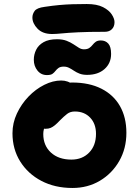

<svg xmlns="http://www.w3.org/2000/svg" viewBox="-20 -922 690 954"><path d="M340 12Q253 12 186 -23Q119 -58 80.5 -119.5Q42 -181 42 -260Q42 -311 64 -358Q86 -405 121.5 -442Q157 -479 200 -500.5Q243 -522 284 -522Q301 -522 316.5 -516.5Q332 -511 341 -499.5Q350 -488 350 -468Q350 -432 335.5 -405Q321 -378 276 -363Q254 -353 235.5 -337Q217 -321 206 -300Q195 -279 195 -256Q195 -199 233 -164Q271 -129 335 -129Q389 -129 423 -164Q457 -199 457 -257Q457 -307 428 -337.5Q399 -368 352 -368Q329 -368 313.5 -356Q298 -344 278 -324Q264 -309 253 -300Q242 -291 231.5 -286.5Q221 -282 205 -282Q187 -282 173.5 -296Q160 -310 160 -349Q160 -377 175.5 -406Q191 -435 216.5 -459Q242 -483 274 -497.5Q306 -512 338 -512Q423 -512 483.5 -481.5Q544 -451 576 -395Q608 -339 608 -262Q608 -184 572.5 -122Q537 -60 476.5 -24Q416 12 340 12ZM413 -550Q391 -550 375.5 -556Q360 -562 347.5 -570.5Q335 -579 323 -585Q311 -591 297 -591Q280 -591 271 -584.5Q262 -578 255.5 -569.5Q249 -561 240.5 -555Q232 -549 213 -549Q184 -549 166 -571.5Q148 -594 148 -625Q148 -651 159.5 -674.5Q171 -698 196.5 -712.5Q222 -727 263 -727Q291 -727 310.5 -719.5Q330 -712 345 -702Q360 -692 372 -684.5Q384 -677 397 -677Q414 -677 423.5 -683.5Q433 -690 440 -699Q447 -708 456 -714.5Q465 -721 481 -721Q504 -721 518 -705.5Q532 -690 532 -654Q532 -608 499.5 -579Q467 -550 413 -550ZM239 -753Q192 -753 166.5 -779.5Q141 -806 141 -835Q141 -852 152 -867.5Q163 -883 202 -888Q242 -894 275 -897Q308 -900 341 -901Q374 -902 411 -902Q462 -902 492 -886.5Q522 -871 535.5 -850Q549 -829 549 -812Q549 -790 536 -777Q523 -764 501 -764Q418 -764 367.5 -761.5Q317 -759 287.5 -756Q258 -753 239 -753Z"/></svg>

Font: Shantell Sans
Style: Bold
Weight: 700
Designer: Stephen Nixon, Anya Danilova, Shantell Martin
Foundry: Arrow Type
Version: Version 1.011;[c5ecc13dd]